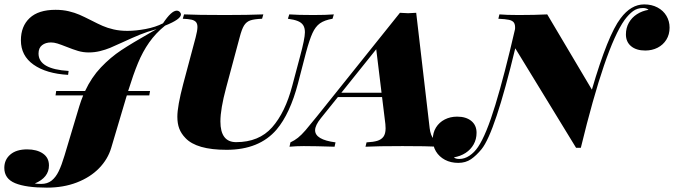

<svg xmlns="http://www.w3.org/2000/svg" viewBox="-32 -674 3096 882"><path d="M799.3 -607.9Q799.3 -585.4 726.1 -556.2Q683.1 -521.5 653.3 -479Q623.5 -436.5 602.1 -384.8Q580.6 -333 556.6 -255.9H657.2L653.8 -235.8H550.8L548.8 -230L479 4.9Q463.4 57.6 422.9 99.1Q382.3 140.6 320.8 164.3Q259.3 188 183.1 188Q87.4 188 37.6 167.5Q-12.2 147 -12.2 97.2Q-12.2 59.6 15.4 35.9Q43 12.2 92.8 12.2Q137.2 12.2 165 31.2Q192.9 50.3 192.9 85.9Q192.9 141.6 127.9 168.9Q137.2 170.9 157.2 170.9Q185.5 170.9 204.8 155.8Q224.1 140.6 237.5 113Q251 85.4 264.2 41L332 -185.1Q340.3 -212.4 350.1 -235.8H223.1L226.1 -255.9H358.9Q388.2 -318.8 431.9 -364.7Q475.6 -410.6 525.1 -443.4Q574.7 -476.1 660.6 -524.9L687 -540Q645 -528.8 611.6 -515.1Q578.1 -501.5 531.7 -480Q496.1 -463.4 474.1 -454.3Q452.1 -445.3 427.2 -439.2Q402.3 -433.1 376 -433.1Q350.1 -433.1 326.9 -439.9Q303.7 -446.8 272 -459.5Q247.6 -469.2 231.9 -474.1Q216.3 -479 202.1 -479Q177.2 -479 161.1 -466.3Q145 -453.6 145 -428.2Q145 -356.4 283.2 -348.1L280.8 -330.1Q180.2 -335.9 122.1 -377Q64 -418 64 -488.8Q64 -553.2 104.2 -591.1Q144.5 -628.9 223.1 -628.9Q256.3 -628.9 283.9 -622.3Q311.5 -615.7 332.8 -606.4Q354 -597.2 385.7 -581.1Q417 -564.9 439.2 -555.2Q461.4 -545.4 490.2 -538.8Q519 -532.2 553.2 -532.2Q591.8 -532.2 637.2 -540.8Q682.6 -549.3 716.8 -566.9Q755.4 -625 779.8 -625Q788.1 -625 793.9 -619.1Q799.3 -613.8 799.3 -607.9Z M1238.8 -79.1Q1159.2 14.2 1008.8 14.2Q870.6 14.2 819.8 -40Q800.3 -60.1 791.5 -83.3Q782.7 -106.4 782.7 -137.7Q782.7 -186 809.6 -288.1L866.7 -502Q875 -533.7 875 -549.8Q875 -564.9 868.2 -572.8Q861.3 -580.6 847.4 -583.7Q833.5 -586.9 807.6 -587.9L813.5 -607.9Q872.1 -605 1002.9 -605Q1107.4 -605 1177.7 -607.9L1171.9 -587.9Q1135.3 -586.4 1117.4 -580.1Q1099.6 -573.7 1089.1 -556.9Q1078.6 -540 1068.8 -502L1006.8 -271Q980.5 -173.3 980.5 -116.2Q980.5 -21 1052.7 -21Q1157.7 -21 1218 -89.1Q1278.3 -157.2 1310.5 -279.8L1345.7 -412.1Q1368.7 -496.6 1368.7 -525.9Q1368.7 -545.9 1360.8 -558.1Q1353 -570.3 1336.4 -577.1Q1319.8 -584 1290.5 -587.9L1296.9 -607.9Q1335.4 -605 1407.7 -605Q1466.8 -605 1501.5 -607.9L1495.6 -587.9Q1458.5 -581.5 1437.7 -566.7Q1417 -551.8 1403.3 -521.7Q1389.6 -491.7 1373.5 -432.1L1336.9 -291Q1300.3 -151.9 1238.8 -79.1Z M1991.2 -20 1985.8 0Q1928.2 -2.9 1816.9 -2.9Q1701.2 -2.9 1647 0L1651.9 -20Q1682.6 -21.5 1701.2 -27.1Q1719.7 -32.7 1729.5 -46.1Q1739.3 -59.6 1739.3 -84.5Q1739.3 -97.2 1738.3 -104L1723.1 -228H1520L1441.9 -130.9Q1415.5 -98.1 1415.5 -75.7Q1415.5 -32.2 1509.3 -20L1504.9 0Q1416 -2.9 1363.3 -2.9Q1329.1 -2.9 1297.9 0L1302.2 -20Q1321.3 -28.8 1336.9 -41.3Q1352.5 -53.7 1371.3 -75.4Q1390.1 -97.2 1423.8 -139.2L1805.2 -615.2Q1830.6 -613.3 1842.8 -613.3Q1855.5 -613.3 1879.9 -615.2L1941.9 -84Q1946.3 -50.8 1960 -35.9Q1973.6 -21 1991.2 -20ZM1696.3 -447.8 1536.1 -248H1720.7Z M3043.9 -546.9Q3043.9 -515.6 3029.1 -491.7Q3014.2 -467.8 2988.8 -454.8Q2963.4 -441.9 2932.1 -441.9Q2891.1 -441.9 2867.2 -461.7Q2843.3 -481.4 2843.3 -516.1Q2843.3 -545.4 2856.7 -569.3Q2870.1 -593.3 2893.8 -608.6Q2917.5 -624 2947.3 -628.9Q2938 -637.2 2921.9 -637.2Q2895.5 -637.2 2876 -622.8Q2856.4 -608.4 2836.9 -582Q2748.5 -457 2636.2 4.9H2614.3L2335 -452.1Q2241.7 -64.5 2180.2 11.2Q2156.2 40.5 2131.6 57.4Q2106.9 74.2 2073.2 74.2Q2038.6 74.2 2012 60.1Q1985.4 45.9 1970.7 21.5Q1956.1 -2.9 1956.1 -33.2Q1956.1 -64.5 1970.9 -88.4Q1985.8 -112.3 2011.2 -125.2Q2036.6 -138.2 2067.9 -138.2Q2108.9 -138.2 2133.1 -118.4Q2157.2 -98.6 2157.2 -64Q2157.2 -34.7 2143.8 -10.7Q2130.4 13.2 2106.7 28.6Q2083 43.9 2053.2 48.8Q2060.1 56.2 2078.1 56.2Q2102.1 56.2 2124.5 41.3Q2147 26.4 2164.1 1Q2201.7 -54.7 2243.4 -191.7Q2285.2 -328.6 2334 -540.5Q2335.4 -560.1 2329.1 -569.6Q2322.8 -579.1 2306.6 -582.8Q2290.5 -586.4 2257.3 -587.9L2262.2 -607.9Q2293.9 -605 2351.1 -605Q2424.8 -605 2481.9 -607.9L2687 -262.2Q2760.3 -513.2 2818.8 -589.8Q2866.7 -653.8 2927.2 -653.8Q2961.9 -653.8 2988.5 -639.6Q3015.1 -625.5 3029.5 -601.1Q3043.9 -576.7 3043.9 -546.9Z"/></svg>

Font: TypoPRO Playfair Display SC
Style: Italic
Weight: 900
Italic angle: -14°
Designer: Claus Eggers Sørensen
Foundry: Claus Eggers Sørensen
Version: Version 1.004;PS 001.004;hotconv 1.0.70;makeotf.lib2.5.58329